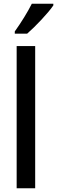

<svg xmlns="http://www.w3.org/2000/svg" viewBox="-20 -1006 305 1026"><path d="M265 -977V-986H150C128 -942 94 -887 59 -838V-826H125C169 -864 239 -938 265 -977ZM168 0V-760H69V0Z"/></svg>

Font: Noto Sans Gujarati UI Condensed Medium
Style: Regular
Weight: 500
Width: 3
Designer: Jelle Bosma - Monotype Design Team, Universal Thirst
Foundry: Monotype Imaging Inc.
Version: Version 2.106